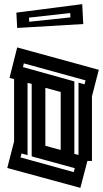

<svg xmlns="http://www.w3.org/2000/svg" viewBox="-20 -863 497 927"><path d="M48 -180V-481L26 -487L63 -634L457 -526L424 -398V-86H402L368 44L15 -52ZM393 -475 95 -557 91 -539 339 -470V-120L359 -115V-464L388 -456ZM79 -103 336 -32 341 -51 133 -108V-458L113 -463V-114L84 -122ZM199 -159 273 -139V-419L199 -439ZM63 -728 59 -802 377 -843 382 -747ZM320 -779 319 -800 120 -778 121 -758Z"/></svg>

Font: Blaka Hollow
Style: Regular
Weight: 400
Designer: Mohamed Gaber
Foundry: Kief Type Foundry
Version: Version 1.003; ttfautohint (v1.8.4.7-5d5b)